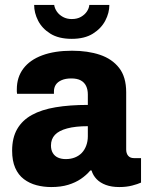

<svg xmlns="http://www.w3.org/2000/svg" viewBox="-20 -744 594 776"><path d="M187 12Q156 12 127.5 4.5Q99 -3 76.5 -20Q54 -37 41.5 -65.5Q29 -94 29 -135Q29 -187 49.5 -222.5Q70 -258 109 -279.5Q148 -301 205 -310.5Q262 -320 335 -320V-362Q335 -382 328 -396.5Q321 -411 306.5 -419Q292 -427 268 -427Q245 -427 229 -420Q213 -413 205.5 -401.5Q198 -390 198 -374V-365H49Q48 -370 48 -374Q48 -378 48 -383Q48 -432 74.5 -467Q101 -502 151 -520.5Q201 -539 271 -539Q335 -539 384 -522.5Q433 -506 461.5 -469.5Q490 -433 490 -371V-140Q490 -124 498 -114.5Q506 -105 521 -105H550V-6Q537 0 514 6Q491 12 462 12Q431 12 408 3.5Q385 -5 370.5 -20Q356 -35 350 -55H345Q329 -36 307 -21Q285 -6 255.5 3Q226 12 187 12ZM246 -101Q266 -101 282.5 -107.5Q299 -114 310.5 -126Q322 -138 328.5 -155.5Q335 -173 335 -193V-234Q285 -234 251.5 -225Q218 -216 202 -199Q186 -182 186 -156Q186 -138 193.5 -125.5Q201 -113 214.5 -107Q228 -101 246 -101ZM270 -587Q217 -587 183.5 -608Q150 -629 134 -660.5Q118 -692 118 -724H199Q201 -710 210 -697Q219 -684 234.5 -675.5Q250 -667 270 -667Q292 -667 307.5 -676Q323 -685 331.5 -698Q340 -711 341 -724H422Q422 -692 405.5 -660.5Q389 -629 355.5 -608Q322 -587 270 -587Z"/></svg>

Font: Archivo SemiCondensed ExtraBold
Style: Regular
Weight: 800
Width: 4
Designer: Hector Gatti
Foundry: Omnibus-Type
Version: Version 2.001